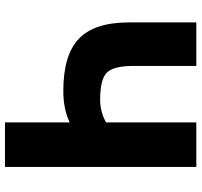

<svg xmlns="http://www.w3.org/2000/svg" viewBox="-38 -732 770 733"><g transform="rotate(-90 346.5 -365.0)"><path d="M76.2 0V-730.5H246.1V-483.4Q296.9 -507.8 366.2 -507.8Q503.9 -507.8 565.9 -448.2Q627.9 -388.7 627.9 -257.8V0H461.9V-238.3Q461.9 -316.4 436 -341.8Q410.2 -367.2 333 -367.2Q287.1 -367.2 246.1 -344.7V0Z"/></g></svg>

Font: GenEi M Gothic v2 Heavy
Style: Regular
Weight: 800
Version: Version 2.0